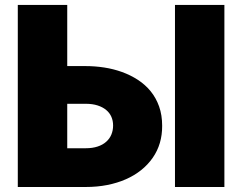

<svg xmlns="http://www.w3.org/2000/svg" viewBox="-20 -747 963 767"><path d="M51.1 -727.3H248.6V-483H322.4Q359.4 -483 396.5 -477.3Q433.6 -471.6 467.5 -459.3Q501.4 -447.1 530.7 -428.1Q560 -409.1 581.7 -382.6Q603.3 -356.2 615.6 -321.7Q627.8 -287.3 627.8 -244.3Q628.2 -171.5 590.2 -116.8Q571 -89.1 543.9 -67.5Q516.7 -45.8 482.8 -30.9Q448.9 -16 408.6 -8Q368.3 0 322.4 0H51.1ZM679 0V-727.3H876.4V0ZM322.4 -154.8Q349.4 -154.8 369.9 -161.6Q390.3 -168.3 404.1 -180.6Q418 -192.8 424.9 -209.5Q431.8 -226.2 431.8 -245.7Q431.8 -264.6 424.9 -280.4Q418 -296.2 404.1 -307.7Q390.3 -319.2 369.9 -325.8Q349.4 -332.4 322.4 -332.4H248.6V-154.8Z"/></svg>

Font: Inter P Black
Style: Regular
Weight: 900
Designer: Rasmus Andersson
Foundry: rsms
Version: Version 3.018;git-588b23468